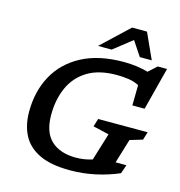

<svg xmlns="http://www.w3.org/2000/svg" viewBox="-133 -1052 1105 1180"><g transform="rotate(15 420.0 -462.0)"><path d="M433.5 -73.5Q457.5 -73.5 483.5 -77.2Q509.5 -81 537.5 -89.5L591 -264L489.5 -287.5L505 -338.5H820L804.5 -287.5L724.5 -263.5L677.5 -109H746.5L727 -53Q657.5 -23 579.2 -6Q501 11 417.5 11Q297.5 11 224 -24Q150.5 -59 117 -122.8Q83.5 -186.5 83.5 -273Q83.5 -402 138.2 -502.5Q193 -603 300.8 -660.5Q408.5 -718 568 -718Q612.5 -718 651 -712.5Q689.5 -707 723 -697.5L775 -745H834.5L764.5 -473.5H686.5L688.5 -603Q657.5 -619 622 -624.2Q586.5 -629.5 545.5 -629.5Q432.5 -629.5 360.2 -584.8Q288 -540 253.8 -463Q219.5 -386 219.5 -289Q219.5 -178 276.2 -125.8Q333 -73.5 433.5 -73.5ZM388 -772 561 -935H656L730 -772H654L592.5 -864.5L475 -772Z"/></g></svg>

Font: Newsreader 6pt Medium
Style: Italic
Weight: 500
Italic angle: -17°
Designer: Hugues Gentile
Foundry: Production Type
Version: Version 1.003; ttfautohint (v1.8.3)